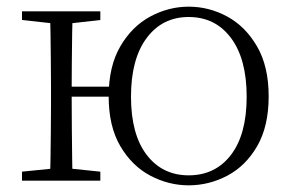

<svg xmlns="http://www.w3.org/2000/svg" viewBox="-20 -542 877 576"><path d="M46 0V-27L155 -38H175L281 -27V0ZM46 -482V-508H281V-482L175 -470H155ZM130 0Q131 -24 131.5 -64.5Q132 -105 132.5 -148.5Q133 -192 133 -226V-283Q133 -316 132.5 -359.5Q132 -403 131.5 -443.5Q131 -484 130 -508H198Q197 -484 196.5 -443.5Q196 -403 195.5 -358Q195 -313 195 -277V-256Q195 -207 195.5 -157Q196 -107 196.5 -65.5Q197 -24 198 0ZM163 -252V-282H347V-252ZM546 14Q486 14 431 -15Q376 -44 341 -103.5Q306 -163 306 -253Q306 -343 341 -403Q376 -463 431 -492.5Q486 -522 546 -522Q607 -522 661.5 -492.5Q716 -463 751 -403Q786 -343 786 -253Q786 -163 751.5 -103.5Q717 -44 662 -15Q607 14 546 14ZM546 -16Q626 -16 673 -77.5Q720 -139 720 -252Q720 -365 673 -428Q626 -491 546 -491Q467 -491 420 -428Q373 -365 373 -252Q373 -139 420 -77.5Q467 -16 546 -16Z"/></svg>

Font: Noto Serif HK
Style: Regular
Weight: 200
Designer: Ryoko NISHIZUKA 西塚涼子 (kana & ideographs); Frank Grießhammer (Latin, Greek & Cyrillic); Wenlong ZHANG 张文龙 (bopomofo); San
Foundry: Adobe
Version: Version 2.001;hotconv 1.1.0;makeotfexe 2.6.0